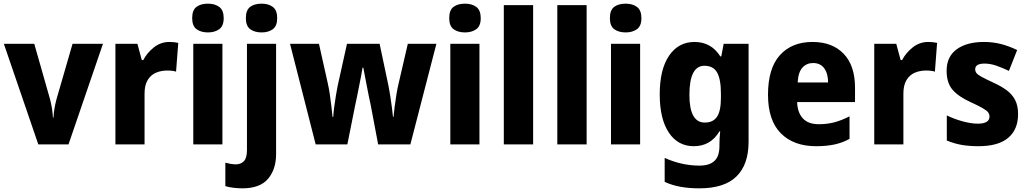

<svg xmlns="http://www.w3.org/2000/svg" viewBox="-20 -788 5610 1048"><path d="M189 0 1 -549H167L253 -247Q266 -198 269 -146H272Q274 -192 288 -245L376 -549H542L354 0Z M905 -559Q930 -559 953 -554L941 -397Q923 -403 893 -403Q859 -403 831 -391Q803 -379 786 -351Q769 -323 769 -277V0H610V-549H730L754 -460H762Q782 -499 819.5 -529Q857 -559 905 -559Z M1115 -768Q1153 -768 1177 -750Q1201 -732 1201 -689Q1201 -646 1176.5 -628.5Q1152 -611 1115 -611Q1077 -611 1053 -628.5Q1029 -646 1029 -689Q1029 -733 1052.5 -750.5Q1076 -768 1115 -768ZM1194 -549V0H1035V-549Z M1322 -689Q1322 -733 1345.5 -750.5Q1369 -768 1408 -768Q1446 -768 1469.5 -750Q1493 -732 1493 -689Q1493 -646 1469 -628.5Q1445 -611 1408 -611Q1370 -611 1346 -628.5Q1322 -646 1322 -689ZM1303 240Q1280 240 1254.5 237Q1229 234 1210 228V100Q1225 104 1239 106.5Q1253 109 1268 109Q1294 109 1311 92Q1328 75 1328 30V-549H1487V53Q1487 136 1443 188Q1399 240 1303 240Z M2003 -217Q1999 -234 1993.5 -261.5Q1988 -289 1982 -319.5Q1976 -350 1971 -377Q1966 -404 1963 -419H1959Q1957 -403 1951.5 -375.5Q1946 -348 1940 -317.5Q1934 -287 1928.5 -259.5Q1923 -232 1919 -215L1876 0H1703L1563 -549H1721L1769 -334Q1775 -308 1780 -274.5Q1785 -241 1789 -207.5Q1793 -174 1795 -150H1799Q1800 -173 1804.5 -205.5Q1809 -238 1814 -269.5Q1819 -301 1823 -319L1874 -549H2052L2101 -317Q2105 -296 2110 -265Q2115 -234 2119 -202.5Q2123 -171 2125 -150H2128Q2130 -172 2134 -204.5Q2138 -237 2143.5 -270.5Q2149 -304 2155 -329L2206 -549H2362L2220 0H2044Z M2518 -768Q2556 -768 2580 -750Q2604 -732 2604 -689Q2604 -646 2579.5 -628.5Q2555 -611 2518 -611Q2480 -611 2456 -628.5Q2432 -646 2432 -689Q2432 -733 2455.5 -750.5Q2479 -768 2518 -768ZM2597 -549V0H2438V-549Z M2890 0H2730V-760H2890Z M3182 0H3022V-760H3182Z M3395 -768Q3433 -768 3457 -750Q3481 -732 3481 -689Q3481 -646 3456.5 -628.5Q3432 -611 3395 -611Q3357 -611 3333 -628.5Q3309 -646 3309 -689Q3309 -733 3332.5 -750.5Q3356 -768 3395 -768ZM3474 -549V0H3315V-549Z M3771 -559Q3862 -559 3912 -480H3917L3930 -549H4066V-14Q4066 110 4000 175Q3934 240 3797 240Q3742 240 3696.5 232Q3651 224 3608 205V74Q3702 116 3798 116Q3852 116 3879.5 90.5Q3907 65 3907 9V0Q3907 -16 3908 -35Q3909 -54 3911 -71H3907Q3859 10 3767 10Q3680 10 3630.5 -64.5Q3581 -139 3581 -273Q3581 -409 3632 -484Q3683 -559 3771 -559ZM3825 -429Q3743 -429 3743 -270Q3743 -119 3827 -119Q3872 -119 3893.5 -150.5Q3915 -182 3915 -254V-277Q3915 -356 3894 -392.5Q3873 -429 3825 -429Z M4415 -559Q4523 -559 4585 -494.5Q4647 -430 4647 -309V-231H4331Q4333 -173 4362.5 -141.5Q4392 -110 4449 -110Q4495 -110 4534.5 -120.5Q4574 -131 4617 -153V-30Q4579 -9 4535.5 0.5Q4492 10 4434 10Q4312 10 4242 -60.5Q4172 -131 4172 -271Q4172 -415 4237 -487Q4302 -559 4415 -559ZM4418 -444Q4383 -444 4360 -419Q4337 -394 4334 -338H4500Q4500 -386 4479 -415Q4458 -444 4418 -444Z M5047 -559Q5072 -559 5095 -554L5083 -397Q5065 -403 5035 -403Q5001 -403 4973 -391Q4945 -379 4928 -351Q4911 -323 4911 -277V0H4752V-549H4872L4896 -460H4904Q4924 -499 4961.5 -529Q4999 -559 5047 -559Z M5537 -165Q5537 -81 5483 -35.5Q5429 10 5321 10Q5270 10 5229.5 3Q5189 -4 5148 -21V-158Q5189 -138 5235 -125.5Q5281 -113 5317 -113Q5381 -113 5381 -152Q5381 -164 5374 -174Q5367 -184 5345 -197Q5323 -210 5277 -231Q5211 -261 5179 -298.5Q5147 -336 5147 -402Q5147 -479 5202 -519Q5257 -559 5351 -559Q5399 -559 5442.5 -548Q5486 -537 5532 -515L5487 -401Q5452 -418 5418.5 -429.5Q5385 -441 5354 -441Q5303 -441 5303 -410Q5303 -398 5310 -389Q5317 -380 5338 -368.5Q5359 -357 5402 -337Q5444 -318 5474 -296Q5504 -274 5520.5 -243Q5537 -212 5537 -165Z"/></svg>

Font: Noto Sans Tamil SemiCondensed ExtraBold
Style: Regular
Weight: 800
Width: 4
Designer: Jelle Bosma - Monotype Design Team
Foundry: Monotype Imaging Inc.
Version: Version 2.004; ttfautohint (v1.8.4.7-5d5b)